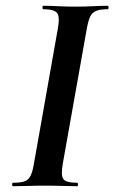

<svg xmlns="http://www.w3.org/2000/svg" viewBox="-20 -645 396 665"><path d="M25 0Q22 0 22 -6Q22 -12 25 -12Q52 -12 65.5 -17Q79 -22 86.2 -37Q93.5 -52 98 -81L180 -544Q188 -587 177.8 -600Q167.5 -613 130 -613Q127 -613 127 -619Q127 -625 130 -625Q152.6 -625 180.8 -623.5Q209 -622 239.8 -622Q274.9 -622 303 -623.5Q331 -625 353 -625Q356 -625 356 -619Q356 -613 353 -613Q326.5 -613 312.4 -607Q298.2 -601 291.6 -586Q285 -571 280 -542L198 -81Q190 -38 199.3 -25Q208.5 -12 248 -12Q250 -12 250 -6Q250 0 248 0Q225.8 0 198 -1Q170.2 -2 135.8 -2Q104.7 -2 76.3 -1Q48 0 25 0Z"/></svg>

Font: Cormorant Garamond Light
Style: Italic
Weight: 300
Italic angle: -10°
Designer: Christian Thalmann (Catharsis Fonts)
Foundry: Catharsis Fonts
Version: Version 4.001